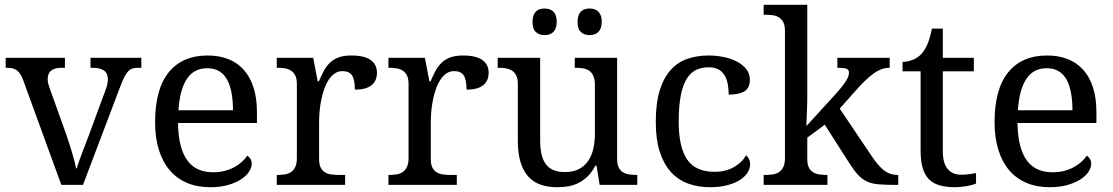

<svg xmlns="http://www.w3.org/2000/svg" viewBox="-20 -780 4696 810"><path d="M3.9 -494.1V-536.1H253.9V-494.1H241.2Q210.9 -494.1 196 -482.4Q181.2 -470.7 181.2 -445.8Q181.2 -437.5 183.1 -429Q185.1 -420.4 189 -409.2L256.8 -220.2Q263.2 -202.6 270 -181.4Q276.9 -160.2 283 -139.6Q289.1 -119.1 293.9 -100.8Q298.8 -82.5 300.8 -69.8H304.2Q306.6 -80.6 312.3 -96.4Q317.9 -112.3 325 -131.1Q332 -149.9 339.6 -169.4Q347.2 -189 354 -207L425.8 -401.9Q430.7 -414.1 432.9 -425.3Q435.1 -436.5 435.1 -444.8Q435.1 -470.7 418.7 -482.4Q402.3 -494.1 369.1 -494.1H361.8V-536.1H576.2V-494.1H564Q549.3 -494.1 539.1 -491Q528.8 -487.8 520.5 -479Q512.2 -470.2 504.6 -455.1Q497.1 -439.9 487.8 -416L330.1 0H238.8L78.1 -440.9Q72.3 -456.5 65.9 -466.8Q59.6 -477.1 51.3 -483.2Q43 -489.3 32.2 -491.7Q21.5 -494.1 6.8 -494.1Z M854 -492.2Q798.3 -492.2 768.3 -447Q738.3 -401.9 732.9 -314.9H962.9Q962.9 -354.5 957 -387.2Q951.2 -419.9 938.5 -443.4Q925.8 -466.8 905 -479.5Q884.3 -492.2 854 -492.2ZM866.2 9.8Q812 9.8 768.8 -8.5Q725.6 -26.9 695.8 -62Q666 -97.2 650.1 -148.2Q634.3 -199.2 634.3 -264.2Q634.3 -404.3 691.9 -475.1Q749.5 -545.9 856 -545.9Q904.3 -545.9 942.9 -530.8Q981.4 -515.6 1008.3 -485.6Q1035.2 -455.6 1049.6 -410.9Q1064 -366.2 1064 -307.1V-261.2H731Q731.9 -206.5 741.9 -167.2Q752 -127.9 770.8 -102.5Q789.6 -77.1 816.9 -65.2Q844.2 -53.2 879.9 -53.2Q905.8 -53.2 928 -59.1Q950.2 -64.9 968.3 -74.7Q986.3 -84.5 1000.2 -96.9Q1014.2 -109.4 1022.9 -123Q1029.8 -120.1 1035.9 -110.8Q1042 -101.6 1042 -88.9Q1042 -73.7 1031.2 -56.4Q1020.5 -39.1 998.5 -24.4Q976.6 -9.8 943.6 0Q910.6 9.8 866.2 9.8Z M1436 0H1147.5V-42H1150.4Q1167.5 -42 1182.4 -44.4Q1197.3 -46.9 1208.3 -54.4Q1219.2 -62 1225.8 -76.2Q1232.4 -90.3 1232.4 -113.8V-425.8Q1232.4 -447.8 1225.8 -461.2Q1219.2 -474.6 1208 -481.9Q1196.8 -489.3 1181.9 -491.7Q1167 -494.1 1150.4 -494.1H1147.5V-536.1H1301.3L1320.3 -437H1325.2Q1335 -459.5 1345.2 -479.2Q1355.5 -499 1370.4 -513.9Q1385.3 -528.8 1407.2 -537.4Q1429.2 -545.9 1462.4 -545.9Q1517.1 -545.9 1543.7 -526.9Q1570.3 -507.8 1570.3 -473.1Q1570.3 -457.5 1565.2 -444.3Q1560.1 -431.2 1548.8 -421.6Q1537.6 -412.1 1520 -407Q1502.4 -401.9 1477.1 -401.9Q1477.1 -443.4 1465.3 -461.7Q1453.6 -480 1424.3 -480Q1405.8 -480 1391.1 -469.5Q1376.5 -459 1365.5 -441.7Q1354.5 -424.3 1346.9 -401.9Q1339.4 -379.4 1334.7 -355.7Q1330.1 -332 1328.1 -308.6Q1326.2 -285.2 1326.2 -266.1V-108.9Q1326.2 -86.9 1332.8 -73.5Q1339.4 -60.1 1350.6 -53.2Q1361.8 -46.4 1376.7 -44.2Q1391.6 -42 1408.2 -42H1436Z M1907.2 0H1618.7V-42H1621.6Q1638.7 -42 1653.6 -44.4Q1668.5 -46.9 1679.4 -54.4Q1690.4 -62 1697 -76.2Q1703.6 -90.3 1703.6 -113.8V-425.8Q1703.6 -447.8 1697 -461.2Q1690.4 -474.6 1679.2 -481.9Q1668 -489.3 1653.1 -491.7Q1638.2 -494.1 1621.6 -494.1H1618.7V-536.1H1772.5L1791.5 -437H1796.4Q1806.2 -459.5 1816.4 -479.2Q1826.7 -499 1841.6 -513.9Q1856.4 -528.8 1878.4 -537.4Q1900.4 -545.9 1933.6 -545.9Q1988.3 -545.9 2014.9 -526.9Q2041.5 -507.8 2041.5 -473.1Q2041.5 -457.5 2036.4 -444.3Q2031.2 -431.2 2020 -421.6Q2008.8 -412.1 1991.2 -407Q1973.6 -401.9 1948.2 -401.9Q1948.2 -443.4 1936.5 -461.7Q1924.8 -480 1895.5 -480Q1877 -480 1862.3 -469.5Q1847.7 -459 1836.7 -441.7Q1825.7 -424.3 1818.1 -401.9Q1810.5 -379.4 1805.9 -355.7Q1801.3 -332 1799.3 -308.6Q1797.4 -285.2 1797.4 -266.1V-108.9Q1797.4 -86.9 1804 -73.5Q1810.5 -60.1 1821.8 -53.2Q1833 -46.4 1847.9 -44.2Q1862.8 -42 1879.4 -42H1907.2Z M2583.5 -108.9Q2583.5 -86.9 2590.1 -73.5Q2596.7 -60.1 2607.9 -53.2Q2619.1 -46.4 2634 -44.2Q2648.9 -42 2665.5 -42H2668.5V0H2509.8L2496.6 -81.1H2491.7Q2476.6 -52.7 2458.3 -35.2Q2439.9 -17.6 2419.4 -7.6Q2398.9 2.4 2376.5 6.1Q2354 9.8 2329.6 9.8Q2290 9.8 2259.3 -1.5Q2228.5 -12.7 2207.5 -36.6Q2186.5 -60.5 2175.5 -97.7Q2164.6 -134.8 2164.6 -186V-425.8Q2164.6 -447.8 2158 -461.2Q2151.4 -474.6 2140.1 -481.9Q2128.9 -489.3 2114 -491.7Q2099.1 -494.1 2082.5 -494.1H2079.6V-536.1H2258.8V-190.9Q2258.8 -158.2 2263.9 -132.8Q2269 -107.4 2281 -89.8Q2293 -72.3 2313.2 -63.2Q2333.5 -54.2 2363.8 -54.2Q2397 -54.2 2420.7 -65.9Q2444.3 -77.6 2459.7 -98.9Q2475.1 -120.1 2482.4 -149.9Q2489.7 -179.7 2489.7 -215.8V-421.9Q2489.7 -445.3 2483.2 -459.7Q2476.6 -474.1 2465.6 -481.7Q2454.6 -489.3 2439.7 -491.7Q2424.8 -494.1 2407.7 -494.1H2404.8V-536.1H2583.5ZM2226.6 -688Q2226.6 -703.6 2230.5 -714.4Q2234.4 -725.1 2241.2 -731.7Q2248 -738.3 2257.3 -741.2Q2266.6 -744.1 2277.3 -744.1Q2288.1 -744.1 2297.4 -741.2Q2306.6 -738.3 2313.7 -731.7Q2320.8 -725.1 2324.7 -714.4Q2328.6 -703.6 2328.6 -688Q2328.6 -672.9 2324.7 -662.1Q2320.8 -651.4 2313.7 -644.5Q2306.6 -637.7 2297.4 -634.8Q2288.1 -631.8 2277.3 -631.8Q2255.4 -631.8 2241 -644.5Q2226.6 -657.2 2226.6 -688ZM2416.5 -688Q2416.5 -703.6 2420.4 -714.4Q2424.3 -725.1 2431.2 -731.7Q2438 -738.3 2447.3 -741.2Q2456.5 -744.1 2467.3 -744.1Q2478 -744.1 2487.3 -741.2Q2496.6 -738.3 2503.7 -731.7Q2510.7 -725.1 2514.6 -714.4Q2518.6 -703.6 2518.6 -688Q2518.6 -672.9 2514.6 -662.1Q2510.7 -651.4 2503.7 -644.5Q2496.6 -637.7 2487.3 -634.8Q2478 -631.8 2467.3 -631.8Q2445.3 -631.8 2430.9 -644.5Q2416.5 -657.2 2416.5 -688Z M2974.6 9.8Q2924.8 9.8 2882.8 -5.6Q2840.8 -21 2810.5 -54.2Q2780.3 -87.4 2763.4 -139.4Q2746.6 -191.4 2746.6 -265.1Q2746.6 -345.2 2763.4 -399.2Q2780.3 -453.1 2810.3 -485.8Q2840.3 -518.6 2881.1 -532.2Q2921.9 -545.9 2969.2 -545.9Q3000.5 -545.9 3031.5 -539.8Q3062.5 -533.7 3087.4 -521Q3112.3 -508.3 3127.9 -489Q3143.6 -469.7 3143.6 -443.8Q3143.6 -409.2 3121.1 -395Q3098.6 -380.9 3054.2 -380.9Q3054.2 -404.3 3050.3 -425.3Q3046.4 -446.3 3036.9 -462.2Q3027.3 -478 3011 -487.1Q2994.6 -496.1 2969.2 -496.1Q2940.4 -496.1 2917.2 -485.4Q2894 -474.6 2877.4 -448.2Q2860.8 -421.9 2852.1 -377.4Q2843.3 -333 2843.3 -266.1Q2843.3 -159.7 2878.7 -107.4Q2914.1 -55.2 2994.6 -55.2Q3041 -55.2 3075.7 -74.7Q3110.4 -94.2 3127.4 -125Q3134.8 -119.1 3139.6 -109.4Q3144.5 -99.6 3144.5 -85.9Q3144.5 -68.8 3133.8 -51.8Q3123 -34.7 3101.8 -21Q3080.6 -7.3 3048.8 1.2Q3017.1 9.8 2974.6 9.8Z M3522.5 -321.8 3655.8 -124Q3681.6 -84 3707.3 -63Q3732.9 -42 3766.6 -42H3769.5V0H3755.4Q3711.9 0 3683.8 -2.7Q3655.8 -5.4 3635.3 -15.4Q3614.7 -25.4 3597.7 -44.7Q3580.6 -64 3559.6 -97.2L3459.5 -253.9L3385.7 -199.2V-108.9Q3385.7 -86.9 3392.3 -73.5Q3398.9 -60.1 3410.2 -53.2Q3421.4 -46.4 3436.3 -44.2Q3451.2 -42 3467.8 -42H3470.7V0H3201.7V-42H3209.5Q3226.6 -42 3241.5 -44.4Q3256.3 -46.9 3267.3 -54.4Q3278.3 -62 3284.9 -76.2Q3291.5 -90.3 3291.5 -113.8V-649.9Q3291.5 -671.9 3284.9 -685.3Q3278.3 -698.7 3267.1 -706.1Q3255.9 -713.4 3241 -715.6Q3226.1 -717.8 3209.5 -717.8H3201.7V-759.8H3385.7V-374Q3385.7 -360.4 3385.3 -339.1Q3384.8 -317.9 3383.8 -297.4Q3382.8 -273.9 3381.8 -248L3506.8 -384.8Q3522.9 -402.8 3533.4 -416.5Q3543.9 -430.2 3550.3 -440.4Q3556.6 -450.7 3559.1 -458.7Q3561.5 -466.8 3561.5 -474.1Q3561.5 -486.8 3549.6 -490.5Q3537.6 -494.1 3512.7 -494.1V-536.1H3733.4V-494.1Q3698.7 -494.1 3665.3 -469.7Q3631.8 -445.3 3592.8 -400.9Z M4033.7 -43Q4051.8 -43 4066.9 -44.9Q4082 -46.9 4097.7 -49.8V-5.9Q4091.3 -2.9 4081.1 0Q4070.8 2.9 4058.8 5.1Q4046.9 7.3 4033.7 8.5Q4020.5 9.8 4008.8 9.8Q3970.7 9.8 3943.4 1.7Q3916 -6.3 3898.4 -24.4Q3880.9 -42.5 3872.3 -72.3Q3863.8 -102.1 3863.8 -145V-479H3787.6V-519Q3805.7 -519 3827.4 -526.4Q3849.1 -533.7 3865.7 -550.8Q3882.8 -569.3 3893.3 -595Q3903.8 -620.6 3911.6 -659.2H3957.5V-536.1H4088.4V-479H3957.5V-142.1Q3957.5 -90.8 3978.3 -66.9Q3999 -43 4033.7 -43Z M4395.5 -492.2Q4339.8 -492.2 4309.8 -447Q4279.8 -401.9 4274.4 -314.9H4504.4Q4504.4 -354.5 4498.5 -387.2Q4492.7 -419.9 4480 -443.4Q4467.3 -466.8 4446.5 -479.5Q4425.8 -492.2 4395.5 -492.2ZM4407.7 9.8Q4353.5 9.8 4310.3 -8.5Q4267.1 -26.9 4237.3 -62Q4207.5 -97.2 4191.7 -148.2Q4175.8 -199.2 4175.8 -264.2Q4175.8 -404.3 4233.4 -475.1Q4291 -545.9 4397.5 -545.9Q4445.8 -545.9 4484.4 -530.8Q4522.9 -515.6 4549.8 -485.6Q4576.7 -455.6 4591.1 -410.9Q4605.5 -366.2 4605.5 -307.1V-261.2H4272.5Q4273.4 -206.5 4283.4 -167.2Q4293.5 -127.9 4312.3 -102.5Q4331.1 -77.1 4358.4 -65.2Q4385.7 -53.2 4421.4 -53.2Q4447.3 -53.2 4469.5 -59.1Q4491.7 -64.9 4509.8 -74.7Q4527.8 -84.5 4541.7 -96.9Q4555.7 -109.4 4564.5 -123Q4571.3 -120.1 4577.4 -110.8Q4583.5 -101.6 4583.5 -88.9Q4583.5 -73.7 4572.8 -56.4Q4562 -39.1 4540 -24.4Q4518.1 -9.8 4485.1 0Q4452.1 9.8 4407.7 9.8Z"/></svg>

Font: Droid-TTFautohint Serif
Style: Regular
Weight: 400
Foundry: Ascender Corporation
Version: Version 1.00; ttfautohint (v1.00rc1.4-1a1c-dirty) -l 8 -r 50